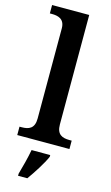

<svg xmlns="http://www.w3.org/2000/svg" viewBox="-146 -811 627 1084"><g transform="rotate(15 168.0 -269.5)"><path d="M16 0H321V-49H308C266 -49 233 -61 233 -120V-760H16V-711H28C62 -711 103 -703 103 -647V-120C103 -61 70 -49 28 -49H16ZM80 208V221H134C165 178 207 113 225 71V61H116C108 106 92 167 80 208Z"/></g></svg>

Font: Noto Serif Gurmukhi SemiBold
Style: Regular
Weight: 600
Designer: Vaibhav Singh and the Monotype Design Team
Foundry: Monotype Imaging Inc.
Version: Version 2.004